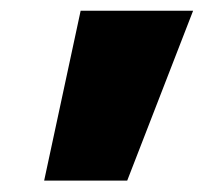

<svg xmlns="http://www.w3.org/2000/svg" viewBox="-20 -544 394 350"><path d="M211.9 -214.8H60.5L127 -524.4H332Z"/></svg>

Font: Gen Shin Gothic Heavy
Style: Bold
Weight: 900
Designer: [Source Han Sans]
Ryoko NISHIZUKA  (kana & ideographs); Paul D. Hunt (Latin, Greek & Cyrillic); Wenlong ZHANG  (bopomofo
Version: Version 1.002.20150607